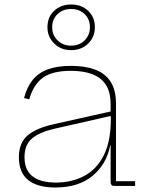

<svg xmlns="http://www.w3.org/2000/svg" viewBox="-20 -827 654 854"><path d="M487 0Q479.5 0 475.8 -4.5Q472 -9 472 -17V-231L474 -241L473 -299L472 -320V-363Q472 -418.5 450 -451Q428 -483.5 388.5 -497.8Q349 -512 296 -512Q212 -512 170 -480.8Q128 -449.5 110 -385L87 -391Q99.5 -439 124.8 -470.8Q150 -502.5 191.8 -518.2Q233.5 -534 296 -534Q358 -534 402.8 -517.5Q447.5 -501 471.8 -463.8Q496 -426.5 496 -364V-21H581V0ZM226 7Q146.5 7 105.2 -26.2Q64 -59.5 64 -127Q64 -192.5 103.5 -225.2Q143 -258 221 -275L480 -333V-313L225 -255Q157.5 -240 123.2 -211.8Q89 -183.5 89 -128Q89 -70.5 124.5 -42.8Q160 -15 229 -15Q296.5 -15 352 -43Q407.5 -71 440.2 -133.5Q473 -196 473 -299L479 -180H470Q454.5 -97.5 392 -45.2Q329.5 7 226 7ZM296 -604Q250.5 -604 220.8 -633.8Q191 -663.5 191 -706Q191 -750.5 220.8 -778.8Q250.5 -807 296 -807Q342.5 -807 372.2 -778.8Q402 -750.5 402 -706Q402 -662.5 372.2 -633.2Q342.5 -604 296 -604ZM296 -624Q333 -624 356.5 -647.5Q380 -671 380 -706Q380 -741.5 356.5 -764.2Q333 -787 296 -787Q260 -787 236 -764.2Q212 -741.5 212 -706Q212 -671 236 -647.5Q260 -624 296 -624Z"/></svg>

Font: Hepta Slab ExtraLight ExtraLight
Style: Regular
Weight: 250
Version: Version 1.102